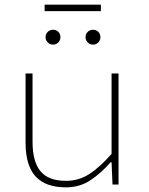

<svg xmlns="http://www.w3.org/2000/svg" viewBox="-20 -794 640 826"><path d="M264 12Q176 12 133 -35Q90 -82 90 -180V-478H120V-184Q120 -99 154 -57.5Q188 -16 264 -16Q318 -16 363 -44.5Q408 -73 460 -132V-478H490V0H464L460 -96H456Q416 -50 369.5 -19Q323 12 264 12ZM208 -602Q195 -602 185.5 -611.5Q176 -621 176 -634Q176 -648 185.5 -657Q195 -666 208 -666Q222 -666 231 -657Q240 -648 240 -634Q240 -621 231 -611.5Q222 -602 208 -602ZM380 -602Q367 -602 357.5 -611.5Q348 -621 348 -634Q348 -648 357.5 -657Q367 -666 380 -666Q394 -666 403 -657Q412 -648 412 -634Q412 -621 403 -611.5Q394 -602 380 -602ZM172 -746V-774H414V-746Z"/></svg>

Font: Source Code Pro ExtraLight
Style: Regular
Weight: 200
Monospace: yes
Designer: Paul D. Hunt, Teo Tuominen
Foundry: Adobe
Version: Version 1.026;hotconv 1.1.0;makeotfexe 2.6.0